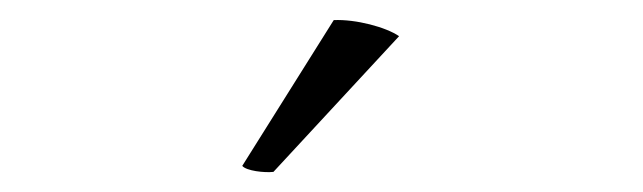

<svg xmlns="http://www.w3.org/2000/svg" viewBox="-20 -732 640 191"><path d="M377 -696C364 -705 334 -713 312 -712L221 -567C225 -562 243 -560 252 -561Z"/></svg>

Font: Arima Koshi Light
Style: Regular
Weight: 300
Designer: Joana Correia and Natanael Gama
Foundry: NDISCOVER
Version: Version 1.019;PS 001.019;hotconv 1.0.88;makeotf.lib2.5.64775